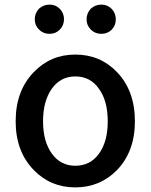

<svg xmlns="http://www.w3.org/2000/svg" viewBox="-20 -801 654 834"><path d="M307 13Q200 13 127 -62Q48 -143 48 -274Q48 -407 127 -488Q200 -564 307 -564Q415 -564 488 -488Q566 -407 566 -274Q566 -143 488 -62Q414 13 307 13ZM307 -81Q372 -81 410 -133.5Q448 -186 448 -274Q448 -363 410 -415Q373 -469 307 -469Q243 -469 205 -415.5Q167 -362 167 -274.5Q167 -187 205 -134Q243 -81 307 -81ZM195 -654Q168 -654 149.5 -672.5Q131 -691 131 -717Q131 -743 149 -763Q169 -781 195 -781Q222 -781 240 -762.5Q258 -744 258 -717.5Q258 -691 240 -672.5Q222 -654 195 -654ZM420 -654Q393 -654 374.5 -672.5Q356 -691 356 -717Q356 -743 374 -763Q394 -781 420 -781Q447 -781 465 -762.5Q483 -744 483 -717Q483 -690 465 -672Q447 -654 420 -654Z"/></svg>

Font: GenSenRounded JP M
Style: Regular
Weight: 500
Version: Version 1.501;PS 1;hotconv 16.6.51;makeotf.lib2.5.65220